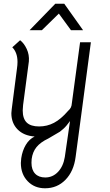

<svg xmlns="http://www.w3.org/2000/svg" viewBox="-20 -727 588 1031"><path d="M468 -500 420 -138 386 116Q376 193 331.5 238.5Q287 284 222 284Q165 284 128.5 246Q92 208 92 148Q92 139 94 123Q100 82 118.5 51Q137 20 166 6Q108 2 74.5 -32Q41 -66 41 -119Q41 -125 43 -141L71 -358Q74 -378 74 -394Q74 -445 46 -473L88 -511Q109 -495 123.5 -464Q138 -433 135 -397L104 -163Q102 -141 102 -134Q102 -90 123.5 -69Q145 -48 190 -48Q233 -48 270 -67.5Q307 -87 345 -131Q356 -141 360.5 -150Q365 -159 366 -174L410 -500ZM356 -77Q336 -49 320.5 -35.5Q305 -22 302 -20L239 17Q197 37 176 63Q155 89 150 127Q149 134 149 147Q149 185 168.5 205.5Q188 226 223 226Q263 226 291.5 196Q320 166 328 116ZM277 -707H325L426 -565H361L296 -654L205 -565H139Z"/></svg>

Font: Bellota
Style: Italic
Weight: 400
Italic angle: -7.5°
Designer: Kemie Guaida
Foundry: Kemie Guaida
Version: Version 4.001